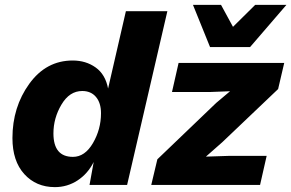

<svg xmlns="http://www.w3.org/2000/svg" viewBox="-20 -758 1194 787"><path d="M841 -565 771 -738H886L935 -648L1026 -738H1154L1005 -565ZM205 9Q128 9 79.5 -44.5Q31 -98 31 -192Q31 -319 100 -414.5Q169 -510 278 -510Q332 -510 372 -481.5Q412 -453 423 -395L496 -712H666L501 0H347L364 -94Q340 -46 298 -18.5Q256 9 205 9ZM600 0 625 -105 866 -336 923 -384 844 -381H685L712 -500H1145L1120 -393L891 -175L824 -116L916 -119H1073L1046 0ZM279 -115Q328 -115 361 -171.5Q394 -228 394 -294Q394 -336 373.5 -360.5Q353 -385 317 -385Q265 -385 232 -329.5Q199 -274 199 -211Q199 -115 279 -115Z"/></svg>

Font: Elaine Sans
Style: Bold Italic
Weight: 700
Italic angle: -13°
Designer: Wei Huang
Foundry: Wei Huang
Version: Version 2.001;December 24, 2019;FontCreator 12.0.0.2547 64-b